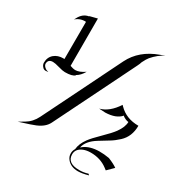

<svg xmlns="http://www.w3.org/2000/svg" viewBox="-208 -982 1172 1234"><g transform="rotate(30 378.0 -365.5)"><path d="M662.6 -827.9Q618.4 -807.4 577.9 -760.5Q566.8 -747.4 550.5 -714.7Q547.4 -702.6 537.9 -683.7L244.7 -90.5Q224.2 -48.9 167.9 -25.3Q150 -16.8 51.1 14.2L92.6 -10Q137.4 -36.3 161.6 -85.8L446.3 -661.6Q500 -768.9 627.9 -815.3ZM275.3 -485.3Q254.7 -448.9 226.8 -433.2V-431.1Q209.5 -413.2 154.7 -413.2Q137.9 -413.2 105.5 -422.6Q73.2 -432.1 56.8 -432.1Q22.6 -432.1 20.5 -400.5Q20 -387.9 32.1 -376.3Q46.8 -362.1 61.1 -363.2Q57.4 -358.9 44.7 -358.9Q31.1 -358.9 23.7 -366.3Q7.9 -381.1 7.9 -398.9Q7.9 -439.5 35.8 -463.2Q62.1 -485.3 103.2 -485.3Q106.8 -485.3 110.5 -484.7L111.1 -761.1Q107.4 -761.1 101.1 -761.6Q74.7 -760.5 54.2 -748.4Q39.5 -739.5 36.3 -735.3L43.2 -747.9Q66.8 -794.7 111.1 -801.6V-803.7L166.8 -817.9V-466.8Q192.1 -457.9 204.7 -457.9Q235.8 -457.9 275.3 -485.3ZM743.2 -42.1 698.4 2.1 683.2 -9.5Q630 -49.5 557.9 -48.9Q528.9 -48.9 506.3 -40Q459.5 -21.1 459.5 20Q459.5 85.8 549.5 85.8Q582.6 85.8 613.2 75.8L621.6 83.7Q576.3 96.8 544.7 96.8Q492.1 96.3 464.2 62.1Q448.9 43.7 448.9 20Q448.4 0.5 459.5 -17.9Q463.2 -59.5 494.7 -102.6Q514.7 -130 564.7 -178.7Q614.7 -227.4 635.3 -255.8Q668.9 -302.6 668.9 -340Q660.5 -339.5 644.2 -346.8Q627.9 -354.2 623.7 -361.1Q588.4 -320 509.5 -317.9Q501.6 -317.9 463.2 -320.5Q531.1 -338.4 581.6 -416.8L589.5 -408.9Q645.8 -351.1 736.8 -351.1Q736.8 -270.5 684.2 -222.1Q655.3 -195.3 627.9 -178.9L558.4 -136.3Q491.6 -95.3 481.6 -42.6Q485.8 -46.8 493.2 -52.1Q534.2 -82.1 601.6 -83.2Q636.8 -83.7 676.3 -76.8Q721.6 -58.4 743.2 -42.1Z"/></g></svg>

Font: MM Bagan
Style: Regular
Weight: 400
Designer: Khon Soe Zaw Thu
Version: Version 1.00 July 10, 2016, initial release